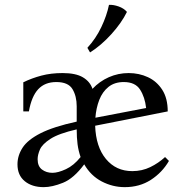

<svg xmlns="http://www.w3.org/2000/svg" viewBox="-20 -756 747 791"><path d="M660 -109 676 -93Q648 -45 601.5 -15Q555 15 494 15Q444 15 399 -8.5Q354 -32 327 -79Q284 -21 239.5 -3Q195 15 160 15Q112 15 82 -9.5Q52 -34 52 -79Q52 -115 73 -147.5Q94 -180 147 -207Q200 -234 296 -255V-318Q296 -360 278.5 -389Q261 -418 212 -418Q165 -418 137.5 -388.5Q110 -359 99 -297H76V-417Q111 -434 150.5 -444.5Q190 -455 238 -455Q292 -455 321.5 -437.5Q351 -420 361 -390Q390 -421 428.5 -438Q467 -455 510 -455Q553 -455 589.5 -438Q626 -421 648.5 -386Q671 -351 671 -297L372 -238Q375 -151 416.5 -101Q458 -51 525 -51Q565 -51 599 -67.5Q633 -84 660 -109ZM490 -418Q452 -418 427 -398Q402 -378 389 -344.5Q376 -311 373 -271L582 -311Q577 -356 557 -387Q537 -418 490 -418ZM196 -44Q219 -44 251.5 -59Q284 -74 312 -109Q303 -135 299.5 -162Q296 -189 296 -223Q222 -206 188 -184Q154 -162 144.5 -140Q135 -118 135 -100Q135 -71 153 -57.5Q171 -44 196 -44ZM429 -736Q447 -737 468.5 -729.5Q490 -722 503 -707Q481 -662 439 -615.5Q397 -569 351 -540L340 -559Q375 -597 397.5 -644.5Q420 -692 429 -736Z"/></svg>

Font: Bona Nova SC
Style: Regular
Weight: 400
Designer: Mateusz Machalski
Foundry: Capitalics
Version: Version 4.001; ttfautohint (v1.8.4.7-5d5b)